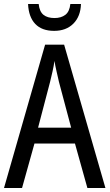

<svg xmlns="http://www.w3.org/2000/svg" viewBox="-20 -938 547 958"><path d="M416 0 354 -222H152L90 0H0L205 -715H300L506 0ZM274 -530Q269 -553 262 -582.5Q255 -612 252 -634Q248 -608 242 -581Q236 -554 230 -530L170 -301H335ZM384 -918Q382 -856 346 -820Q310 -784 250 -784Q189 -784 156 -818.5Q123 -853 120 -918H173Q177 -880 197 -864Q217 -848 252 -848Q285 -848 306 -864Q327 -880 331 -918Z"/></svg>

Font: Noto Sans Thai Cond
Style: Regular
Weight: 400
Width: 3
Designer: Monotype Design Team
Foundry: Monotype Imaging Inc.
Version: Version 2.002; ttfautohint (v1.8.4.7-5d5b)